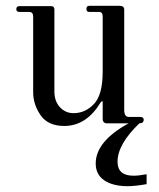

<svg xmlns="http://www.w3.org/2000/svg" viewBox="-20 -424 547 660"><path d="M439 180Q456 180 484 175V209Q444 216 419 216Q368 216 338.5 196Q309 176 309 138Q309 62 422 0H348Q333 0 333 -16V-72Q333 -79 329 -75L326 -72Q277 9 201 9Q145 9 119.5 -28Q94 -65 94 -107V-367Q94 -383 80 -383H46Q36 -383 36 -393Q36 -403 48 -403H155Q167 -403 167 -391V-109Q167 -76 186 -55.5Q205 -35 233 -35Q273 -35 303 -66.5Q333 -98 333 -178V-368Q333 -383 320 -383H287Q277 -383 277 -393Q277 -404 287 -404H391Q407 -404 407 -391V-46Q407 -22 423 -22H461Q474 -22 474 -13Q474 0 459 0Q384 72 384 132Q384 180 439 180Z"/></svg>

Font: HK Venetian
Style: Regular
Weight: 400
Designer: Alfredo Marco Pradil
Foundry: Alfredo Marco Pradil
Version: Version 1.000;PS 001.000;hotconv 1.0.88;makeotf.lib2.5.64775